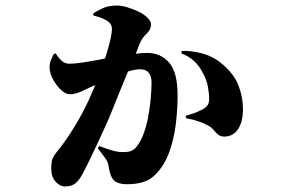

<svg xmlns="http://www.w3.org/2000/svg" viewBox="-20 -622 1040 693"><path d="M338 -95Q366 -84 386.5 -78.5Q407 -73 423 -73Q442 -73 451.5 -76.5Q461 -80 468 -87Q485 -105 496.5 -134.5Q508 -164 514.5 -198.5Q521 -233 524 -266.5Q527 -300 527 -325Q527 -346 517 -359Q507 -372 485 -372Q469 -372 442 -364Q440 -359 438 -354Q423 -318 409.5 -285Q396 -252 387 -229Q377 -203 362 -170Q347 -137 331.5 -103.5Q316 -70 302 -41.5Q288 -13 279 4Q264 32 250 41.5Q236 51 215 51Q196 51 180.5 33.5Q165 16 165 -13Q165 -36 169 -47.5Q173 -59 186 -75Q212 -106 243.5 -156Q275 -206 300 -260Q313 -289 324 -315Q305 -307 289 -299Q275 -292 261 -287Q247 -282 230 -282Q218 -282 202.5 -295.5Q187 -309 175 -329Q163 -349 160 -367Q157 -388 162.5 -401.5Q168 -415 174 -427L181 -429Q195 -408 206 -400Q217 -392 230 -392Q248 -392 275.5 -396Q303 -400 340 -407Q349 -409 359 -411Q362 -418 364 -426Q374 -459 379 -482Q384 -505 384 -517Q384 -526 380.5 -532.5Q377 -539 372 -543Q362 -551 348 -556.5Q334 -562 317 -566V-574Q331 -583 351.5 -592.5Q372 -602 403 -602Q418 -602 438.5 -596Q459 -590 479 -580.5Q499 -571 512 -558.5Q525 -546 525 -534Q525 -515 509.5 -501Q494 -487 484 -464Q479 -451 470 -428Q493 -431 511 -431Q560 -431 590.5 -396Q621 -361 621 -278Q621 -228 614.5 -174Q608 -120 590.5 -72Q573 -24 540 9Q521 28 495.5 35.5Q470 43 438 43Q408 43 393 30.5Q378 18 372 -21Q371 -31 368 -37.5Q365 -44 357 -55Q349 -66 333 -87ZM635 -429 636 -438Q665 -440 706.5 -430Q748 -420 782 -391Q824 -356 840.5 -314Q857 -272 857 -228Q857 -184 840 -157Q823 -130 791 -129Q776 -129 767.5 -136Q759 -143 751 -153Q743 -163 729 -170Q720 -175 707 -180Q694 -185 680 -189Q666 -193 652 -195L650 -204L679 -213Q688 -216 694 -219Q700 -222 707 -225Q720 -231 727.5 -240Q735 -249 735 -265Q735 -283 730.5 -308.5Q726 -334 712 -359Q699 -385 679.5 -402.5Q660 -420 635 -429Z"/></svg>

Font: Early Summer Mincho Heavy
Style: Regular
Weight: 900
Designer: GuiWonder
Version: Version 1.002